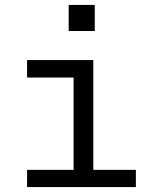

<svg xmlns="http://www.w3.org/2000/svg" viewBox="-20 -760 640 780"><path d="M90 -70H279V-445H90V-516H359V-70H532V0H90ZM365 -740V-634H259V-740Z"/></svg>

Font: iA Writer Mono V
Style: Regular
Weight: 400
Designer: Mike Abbink, Paul van der Laan, Pieter van Rosmalen
Foundry: Bold Monday
Version: Version 2.000